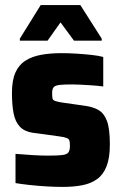

<svg xmlns="http://www.w3.org/2000/svg" viewBox="-20 -727 478 755"><path d="M226 8Q197 8 163 6Q129 4 97 0.5Q65 -3 41 -7V-122Q58 -121 75 -119.5Q92 -118 109 -117Q126 -116 141.5 -115.5Q157 -115 169 -115Q208 -115 226 -117.5Q244 -120 249.5 -128.5Q255 -137 255 -153Q255 -167 253 -174Q251 -181 242 -184.5Q233 -188 211 -191L108 -205Q76 -210 58 -229Q40 -248 33.5 -281Q27 -314 27 -362Q27 -411 40.5 -441.5Q54 -472 80 -488.5Q106 -505 142 -511.5Q178 -518 222 -518Q251 -518 282 -516Q313 -514 340.5 -511Q368 -508 386 -503V-387Q363 -390 340 -391.5Q317 -393 298 -394Q279 -395 264 -395Q231 -395 214 -393Q197 -391 191 -384Q185 -377 185 -361Q185 -347 186.5 -340Q188 -333 196.5 -330Q205 -327 223 -324L314 -311Q345 -307 367 -294.5Q389 -282 400.5 -251.5Q412 -221 412 -159Q412 -106 399 -73Q386 -40 361.5 -22.5Q337 -5 303 1.5Q269 8 226 8ZM58 -567V-575L140 -707H296L380 -575V-567H271L218 -639L167 -567Z"/></svg>

Font: Saira SemiCondensed ExtraBold
Style: Regular
Weight: 800
Width: 4
Designer: Hector Gatti with collaboration of the Omnibus-Type team
Foundry: Omnibus-Type
Version: Version 1.101